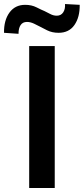

<svg xmlns="http://www.w3.org/2000/svg" viewBox="-61 -934 416 954"><path d="M84 0V-705H211V0ZM31 -766 -41 -771Q-42 -833 -14 -871.5Q14 -910 64 -910Q96 -910 120.5 -897.5Q145 -885 160 -879Q171 -874 187.5 -865Q204 -856 221 -856Q242 -856 253 -872.5Q264 -889 262 -914L335 -910Q336 -849 309 -810Q282 -771 230 -771Q198 -771 173 -783.5Q148 -796 137 -802Q126 -808 108 -816.5Q90 -825 73 -825Q52 -825 41.5 -809.5Q31 -794 31 -766Z"/></svg>

Font: Nunito Sans 7pt Condensed
Style: Bold
Weight: 700
Width: 3
Designer: Vernon Adams
Foundry: Vernon Adams
Version: Version 3.101;gftools[0.9.27]